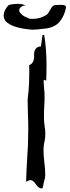

<svg xmlns="http://www.w3.org/2000/svg" viewBox="-88 -953 372 1022"><path d="M131.8 49.8Q117.7 49.8 103 27.8Q88.4 5.9 74.2 5.9Q64.5 5.9 50.8 14.6Q52.7 -44.4 56.2 -101.6Q62.5 -183.6 62.5 -264.2Q62.5 -308.1 60.5 -351.6Q59.1 -385.7 59.1 -420.4Q59.1 -431.6 63.5 -462.9Q67.9 -503.9 67.9 -570.3L67.4 -606.4Q93.8 -615.7 93.8 -654.8L93.3 -663.6Q94.2 -703.6 129.9 -706.1L138.2 -767.1H143.1L147 -767.6Q159.7 -696.3 159.7 -600.6Q159.7 -562.5 158.2 -523.9L146.5 -528.3L144 -522.9Q145 -502.9 146.5 -483.4Q149.4 -467.8 149.4 -427.7Q149.4 -412.1 147.7 -390.6Q146 -369.1 146 -322.8Q146.5 -300.8 149.9 -278.8Q153.3 -259.3 153.3 -240.2Q153.3 -223.1 150.4 -206.5Q143.6 -179.2 143.6 -152.8Q143.6 -124.5 148.4 -86.4Q152.8 -53.7 152.8 -20Q152.8 -7.3 149.4 2L147 10.7Q140.1 40 138.7 48.8Q135.3 49.8 131.8 49.8ZM84.5 -794.9Q-23.9 -803.2 -58.1 -840.3Q-68.4 -855 -68.4 -870.6Q-68.4 -896 -44.4 -923.8Q-36.1 -931.6 10.7 -932.6Q22.5 -932.6 49.3 -925.3Q26.4 -922.4 17.6 -908.7Q14.2 -903.3 14.2 -898.4Q14.2 -889.6 23.7 -879.9Q33.2 -870.1 43.7 -864.7Q54.2 -859.4 68.8 -853.5Q77.6 -852.5 86.4 -852.5Q128.4 -852.5 163.1 -876.5Q169.9 -884.3 174.3 -892.8Q178.7 -901.4 183.1 -906.7Q186 -915.5 196.8 -923.3Q202.1 -927.2 238.8 -927.2Q263.7 -927.2 263.7 -914.1Q263.7 -913.1 263.2 -912.6Q255.9 -870.6 230.5 -838.9Q205.1 -807.1 154.1 -801Q103 -794.9 84.5 -794.9Z"/></svg>

Font: Unutterable
Style: Regular
Weight: 400
Designer: GGBotNet
Foundry: f0n7.com
Version: 1.00